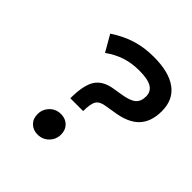

<svg xmlns="http://www.w3.org/2000/svg" viewBox="-182 -797 943 943"><g transform="rotate(45 290.0 -325.0)"><path d="M208 -228Q208 -319 234.5 -360Q261 -401 323 -411L372 -419Q423 -427 444 -444.5Q465 -462 465 -497Q465 -531 438 -547.5Q411 -564 351 -564Q300 -564 256.5 -550Q213 -536 171 -506L122 -591Q178 -628 233.5 -645Q289 -662 355 -662Q460 -662 515.5 -621Q571 -580 571 -501Q571 -427 531.5 -385.5Q492 -344 406 -332L358 -324Q322 -319 309.5 -299Q297 -279 297 -228ZM220 12Q189 12 169 -7.5Q149 -27 149 -59Q149 -93 172.5 -117Q196 -141 231 -141Q262 -141 282 -121.5Q302 -102 302 -70Q302 -36 278.5 -12Q255 12 220 12Z"/></g></svg>

Font: Sometype Mono SemiBold
Style: Italic
Weight: 600
Italic angle: -12°
Designer: Ryoichi Tsunekawa
Foundry: Dharma Type
Version: Version 1.001